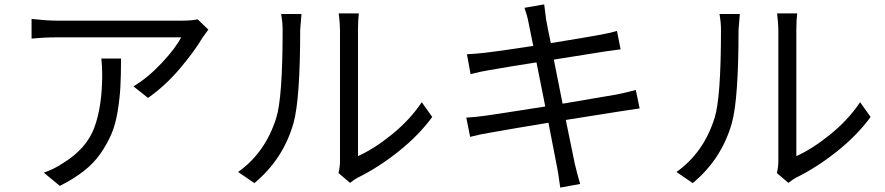

<svg xmlns="http://www.w3.org/2000/svg" viewBox="-20 -811 4040 876"><path d="M442.4 -543.9H532.2Q532.2 -467.8 529.3 -414.6Q526.4 -361.3 516.6 -301.8Q506.8 -242.2 487.8 -198.2Q468.8 -154.3 438.5 -110.4Q408.2 -66.4 361.8 -30.3Q315.4 5.9 252.9 37.1L179.7 -23.4Q222.7 -37.1 268.6 -67.4Q375 -132.8 410.6 -229.5Q446.3 -326.2 446.3 -471.7Q446.3 -508.8 442.4 -543.9ZM881.8 -722.7 930.7 -675.8Q928.7 -672.9 918.5 -659.2Q908.2 -645.5 904.3 -639.6Q866.2 -575.2 799.3 -496.6Q732.4 -418 655.3 -364.3L588.9 -417Q653.3 -455.1 716.8 -522.5Q780.3 -589.8 806.6 -640.6H238.3Q183.6 -640.6 124 -634.8V-724.6Q194.3 -716.8 238.3 -716.8H811.5Q852.5 -716.8 881.8 -722.7Z M1140.6 24.4 1066.4 -26.4Q1190.4 -114.3 1240.2 -272.5Q1269.5 -364.3 1269.5 -673.8Q1269.5 -709 1262.7 -747.1H1355.5Q1349.6 -676.8 1349.6 -674.8Q1349.6 -360.4 1319.3 -250Q1272.5 -85 1140.6 24.4ZM1577.1 23.4 1524.4 -21.5Q1531.2 -48.8 1531.2 -77.1V-675.8Q1531.2 -703.1 1525.4 -750H1617.2Q1613.3 -718.8 1613.3 -675.8V-98.6Q1688.5 -132.8 1769.5 -198.7Q1850.6 -264.6 1904.3 -344.7L1952.1 -277.3Q1890.6 -193.4 1797.9 -119.6Q1705.1 -45.9 1611.3 0Q1596.7 7.8 1577.1 23.4Z M2880.9 -400.4 2898.4 -316.4Q2888.7 -315.4 2807.6 -302.7Q2607.4 -270.5 2561.5 -263.7Q2578.1 -180.7 2602.5 -63.5Q2615.2 -10.7 2627 28.3L2536.1 44.9Q2525.4 -33.2 2521.5 -48.8Q2519.5 -57.6 2514.2 -86.4Q2508.8 -115.2 2499.5 -162.1Q2490.2 -209 2482.4 -251Q2321.3 -224.6 2212.9 -205.1Q2173.8 -199.2 2125 -186.5L2107.4 -274.4Q2147.5 -276.4 2195.3 -283.2Q2217.8 -286.1 2258.3 -292.5Q2298.8 -298.8 2362.3 -308.6Q2425.8 -318.4 2467.8 -325.2L2427.7 -526.4Q2294.9 -505.9 2208 -490.2Q2175.8 -485.4 2127 -472.7L2110.4 -563.5Q2149.4 -565.4 2193.4 -570.3Q2248 -576.2 2413.1 -601.6Q2393.6 -699.2 2391.6 -707Q2385.7 -739.3 2373 -775.4L2462.9 -791Q2462.9 -788.1 2471.7 -721.7Q2478.5 -682.6 2493.2 -614.3Q2649.4 -639.6 2723.6 -653.3Q2757.8 -659.2 2794.9 -669.9L2811.5 -585.9Q2757.8 -579.1 2740.2 -576.2Q2719.7 -573.2 2639.2 -560.1Q2558.6 -546.9 2506.8 -539.1L2546.9 -337.9Q2670.9 -358.4 2793.9 -379.9Q2840.8 -389.6 2880.9 -400.4Z M3140.6 24.4 3066.4 -26.4Q3190.4 -114.3 3240.2 -272.5Q3269.5 -364.3 3269.5 -673.8Q3269.5 -709 3262.7 -747.1H3355.5Q3349.6 -676.8 3349.6 -674.8Q3349.6 -360.4 3319.3 -250Q3272.5 -85 3140.6 24.4ZM3577.1 23.4 3524.4 -21.5Q3531.2 -48.8 3531.2 -77.1V-675.8Q3531.2 -703.1 3525.4 -750H3617.2Q3613.3 -718.8 3613.3 -675.8V-98.6Q3688.5 -132.8 3769.5 -198.7Q3850.6 -264.6 3904.3 -344.7L3952.1 -277.3Q3890.6 -193.4 3797.9 -119.6Q3705.1 -45.9 3611.3 0Q3596.7 7.8 3577.1 23.4Z"/></svg>

Font: Nasu
Style: Regular
Weight: 400
Designer: Ryoko NISHIZUKA (kana &amp; ideographs); Paul D. Hunt (Latin, Greek &amp; Cyrillic); Wenlong ZHANG (bopomofo); Sandoll C
Version: Version 2014.1215